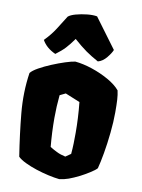

<svg xmlns="http://www.w3.org/2000/svg" viewBox="-92 -897 714 968"><g transform="rotate(10 264.5 -412.5)"><path d="M279.8 9.8Q255.4 7.3 223.6 0.2Q191.9 -6.8 159.9 -17.3Q127.9 -27.8 101.6 -40.5Q75.2 -53.2 62 -66.4Q44.4 -178.2 34.4 -284.2Q24.4 -390.1 39.6 -491.2Q50.3 -504.9 78.1 -520.5Q106 -536.1 140.6 -550.5Q175.3 -564.9 207 -575.2Q238.8 -585.4 257.3 -587.9Q298.3 -584 344.5 -568.6Q390.6 -553.2 430.7 -530.5Q470.7 -507.8 492.2 -481.9Q497.1 -460 498.5 -435.8Q500 -411.6 500 -370.6Q500 -322.3 494.1 -265.6Q488.3 -209 479.5 -158.7Q470.7 -108.4 462.4 -78.1Q453.1 -67.4 428.2 -51.8Q403.3 -36.1 382.3 -25.4Q351.1 -9.8 327.4 -1.2Q303.7 7.3 279.8 9.8ZM290.5 -107.4 317.4 -126Q319.8 -152.8 320.6 -179.9Q321.3 -207 321.3 -234.4Q321.3 -271.5 319.3 -310.1Q317.4 -348.6 313 -390.6L237.8 -421.4L208.5 -407.2Q202.6 -348.6 202.6 -289.6Q202.6 -253.4 204.3 -216.6Q206.1 -179.7 209.5 -142.6Q224.6 -132.8 244.9 -122.8Q265.1 -112.8 290.5 -107.4ZM150.9 -608.4Q103 -629.9 82 -668Q114.7 -701.2 136.7 -735.8Q158.7 -770.5 179.7 -804.2Q191.4 -814.5 218 -821.8Q244.6 -829.1 274.7 -832.3Q304.7 -835.4 325.7 -831.5L438.5 -679.2Q432.1 -662.6 412.6 -638.7Q393.1 -614.7 368.7 -608.4Q333 -627.9 304.4 -647.9Q275.9 -668 239.3 -700.7Q216.8 -668.9 198.5 -649.4Q180.2 -629.9 150.9 -608.4Z"/></g></svg>

Font: Fruktur
Style: Regular
Weight: 400
Designer: Viktoriya Grabowska, Eben Sorkin
Foundry: Viktoriya Grabowska
Version: Version 1.008; ttfautohint (v1.8.4.7-5d5b)